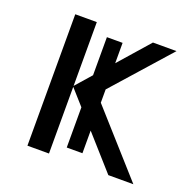

<svg xmlns="http://www.w3.org/2000/svg" viewBox="-101 -636 732 736"><g transform="rotate(20 264.5 -268.0)"><path d="M293 -495.1V-412.1L401.9 -536.1H498L293 -305.2V-251L517.1 0H415L293 -137.2V-44.9H229V-209L172.9 -272V0H85V-536.1H172.9V-275.9L229 -339.8V-495.1Z"/></g></svg>

Font: Kurinto Seri
Style: Regular
Weight: 400
Designer: Kurinto was developed by Clint Goss from a range of fonts that are compatible with the SIL Open Font License Version 1.1
Foundry: Clinton F. Goss
Version: Version 2.196; July 25, 2020